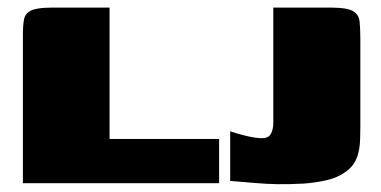

<svg xmlns="http://www.w3.org/2000/svg" viewBox="-20 -480 999 503"><path d="M267 -460V-116H554V0H40V-390Q40 -414 43 -429.5Q46 -445 61.5 -452.5Q77 -460 114 -460ZM924 -148Q924 -132 923.5 -116.5Q923 -101 921 -90Q915 -53 891 -34Q867 -15 836 -8Q805 -1 775 1Q736 3 707 2.5Q678 2 649.5 -0.5Q621 -3 583 -6V-136Q597 -131 623 -124.5Q649 -118 666 -118Q684 -118 690 -130Q696 -142 696 -157V-460H850Q889 -460 904.5 -451Q920 -442 922 -424Q924 -406 924 -379Z"/></svg>

Font: Genos Black
Style: Regular
Weight: 900
Designer: Robert E. Leuschke
Foundry: Robert E. Leuschke
Version: Version 1.010